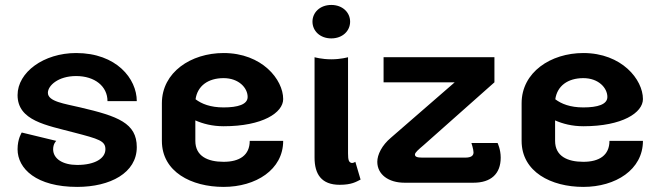

<svg xmlns="http://www.w3.org/2000/svg" viewBox="-20 -728 2632 765"><path d="M283.3 -516.7C154.2 -516.7 50 -440 50 -349.2C50 -246.7 165 -229.2 275 -200C374.2 -174.2 400 -166.7 400 -133.3C400 -97.5 359.2 -70.8 287.5 -70.8C230.8 -70.8 191.7 -95 191.7 -133.3C191.7 -155.8 204.2 -166.7 204.2 -166.7L66.7 -200C66.7 -200 50 -175.8 50 -133.3C50 -55.8 125 16.7 287.5 16.7C419.2 16.7 525 -39.2 525 -141.7C525 -237.5 450 -265 300 -300C236.7 -315 170.8 -323.3 170.8 -358.3C170.8 -386.7 211.7 -425 283.3 -425C357.5 -425 408.3 -384.2 408.3 -325H525C525 -414.2 444.2 -516.7 283.3 -516.7Z M870.8 -516.7C740.8 -516.7 625 -440 625 -316.7V-166.7C625 -43.3 742.5 16.7 870.8 16.7C999.2 16.7 1108.3 -51.7 1108.3 -166.7H975C975 -109.2 934.2 -83.3 870.8 -83.3C807.5 -83.3 758.3 -105.8 758.3 -166.7V-248.3C788.3 -235 825.8 -225 870.8 -225C1026.7 -225 1108.3 -279.2 1108.3 -333.3C1108.3 -410.8 1024.2 -516.7 870.8 -516.7ZM759.2 -332.5C766.7 -385.8 809.2 -416.7 870.8 -416.7C931.7 -416.7 966.7 -377.5 966.7 -341.7C966.7 -311.7 927.5 -300 870.8 -300C818.3 -300 783.3 -314.2 759.2 -332.5Z M1375 -641.7C1375 -678.3 1345 -708.3 1300 -708.3C1255 -708.3 1225 -678.3 1225 -641.7C1225 -605 1255 -575 1300 -575C1345 -575 1375 -605 1375 -641.7ZM1366.7 -116.7V-500C1366.7 -500 1338.3 -491.7 1300 -491.7C1261.7 -491.7 1233.3 -500 1233.3 -500V-100C1233.3 -35 1260 8.3 1333.3 8.3C1380.8 8.3 1398.3 -3.3 1416.7 -12.5L1395.8 -83.3C1395.8 -83.3 1386.7 -76.7 1379.2 -79.2C1370 -82.5 1366.7 -90 1366.7 -116.7Z M1508.3 -500V-400H1791.7L1537.5 -179.2C1501.7 -149.2 1483.3 -111.7 1483.3 -83.3C1483.3 -33.3 1527.5 0 1591.7 0H1866.7C1935.8 0 1975 -35 1975 -100C1975 -133.3 1962.5 -158.3 1962.5 -158.3H1858.3C1858.3 -158.3 1866.7 -132.5 1866.7 -120.8C1866.7 -108.3 1858.3 -100 1833.3 -100H1662.5C1640 -100 1633.3 -104.2 1633.3 -112.5C1633.3 -120 1646.7 -131.7 1668.3 -150L1950 -400V-500Z M2304.2 -516.7C2174.2 -516.7 2058.3 -440 2058.3 -316.7V-166.7C2058.3 -43.3 2175.8 16.7 2304.2 16.7C2432.5 16.7 2541.7 -51.7 2541.7 -166.7H2408.3C2408.3 -109.2 2367.5 -83.3 2304.2 -83.3C2240.8 -83.3 2191.7 -105.8 2191.7 -166.7V-248.3C2221.7 -235 2259.2 -225 2304.2 -225C2460 -225 2541.7 -279.2 2541.7 -333.3C2541.7 -410.8 2457.5 -516.7 2304.2 -516.7ZM2192.5 -332.5C2200 -385.8 2242.5 -416.7 2304.2 -416.7C2365 -416.7 2400 -377.5 2400 -341.7C2400 -311.7 2360.8 -300 2304.2 -300C2251.7 -300 2216.7 -314.2 2192.5 -332.5Z"/></svg>

Font: BoonHome
Style: Bold
Weight: 700
Designer: Sungsit Sawaiwan
Foundry: Sungsit Sawaiwan
Version: Version 0.2